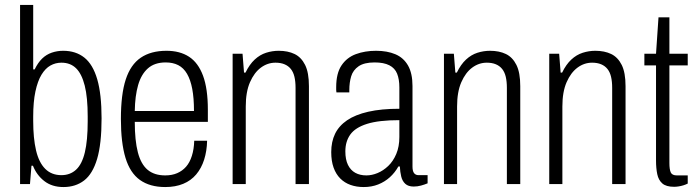

<svg xmlns="http://www.w3.org/2000/svg" viewBox="-20 -743 2814 775"><path d="M236 12Q190 12 159 -12Q128 -36 113 -74H107L101 0H61V-723H114V-463H120Q133 -490 150 -506.5Q167 -523 189 -530.5Q211 -538 235 -538Q286 -538 320.5 -510.5Q355 -483 372.5 -423Q390 -363 390 -265Q390 -162 372 -101.5Q354 -41 319.5 -14.5Q285 12 236 12ZM228 -36Q263 -36 287 -58Q311 -80 322.5 -128Q334 -176 334 -253V-273Q334 -350 322 -397.5Q310 -445 287 -467.5Q264 -490 228 -490Q204 -490 183.5 -478.5Q163 -467 147.5 -441.5Q132 -416 123 -374Q114 -332 114 -272V-255Q114 -185 125.5 -136Q137 -87 162.5 -61.5Q188 -36 228 -36Z M647 12Q585 12 545 -16.5Q505 -45 486.5 -106Q468 -167 468 -263Q468 -362 487.5 -422Q507 -482 548 -510Q589 -538 652 -538Q706 -538 743 -514Q780 -490 799.5 -437.5Q819 -385 819 -300V-251H524Q524 -176 536.5 -128Q549 -80 576 -57.5Q603 -35 647 -35Q674 -35 695 -44Q716 -53 731 -70Q746 -87 754.5 -114Q763 -141 764 -175H816Q815 -133 804 -98.5Q793 -64 772 -39Q751 -14 719.5 -1Q688 12 647 12ZM524 -295H763Q763 -347 756 -384Q749 -421 735 -445Q721 -469 699.5 -480Q678 -491 649 -491Q604 -491 577 -467Q550 -443 537.5 -399.5Q525 -356 524 -295Z M919 0V-526H959L965 -450H971Q987 -483 1008 -502.5Q1029 -522 1054 -530Q1079 -538 1105 -538Q1142 -538 1169 -525Q1196 -512 1211.5 -481Q1227 -450 1227 -395V0H1173V-388Q1173 -414 1168.5 -433Q1164 -452 1154 -464.5Q1144 -477 1128.5 -483.5Q1113 -490 1092 -490Q1060 -490 1033 -470Q1006 -450 989 -411Q972 -372 972 -313V0Z M1448 12Q1419 12 1395 3.5Q1371 -5 1353.5 -22.5Q1336 -40 1326.5 -66.5Q1317 -93 1317 -129Q1317 -171 1332.5 -203Q1348 -235 1381 -257.5Q1414 -280 1466.5 -292Q1519 -304 1592 -304V-390Q1592 -423 1583 -445.5Q1574 -468 1551.5 -479.5Q1529 -491 1492 -491Q1450 -491 1427.5 -475.5Q1405 -460 1397.5 -435Q1390 -410 1390 -379V-370H1338Q1337 -375 1337 -379.5Q1337 -384 1337 -391Q1337 -447 1358.5 -479Q1380 -511 1416.5 -524.5Q1453 -538 1498 -538Q1543 -538 1576 -524Q1609 -510 1627 -478.5Q1645 -447 1645 -396V-71Q1645 -52 1651.5 -44Q1658 -36 1669 -36H1706V-3Q1694 2 1679.5 6Q1665 10 1650 10Q1628 10 1616 -1Q1604 -12 1599.5 -30.5Q1595 -49 1594 -71H1588Q1574 -46 1553.5 -27.5Q1533 -9 1506.5 1.5Q1480 12 1448 12ZM1459 -35Q1481 -35 1504 -44.5Q1527 -54 1547 -73Q1567 -92 1579.5 -121.5Q1592 -151 1592 -190V-258Q1509 -258 1461.5 -243Q1414 -228 1394 -200Q1374 -172 1374 -132Q1374 -99 1384.5 -77.5Q1395 -56 1414 -45.5Q1433 -35 1459 -35Z M1772 0V-526H1812L1818 -450H1824Q1840 -483 1861 -502.5Q1882 -522 1907 -530Q1932 -538 1958 -538Q1995 -538 2022 -525Q2049 -512 2064.5 -481Q2080 -450 2080 -395V0H2026V-388Q2026 -414 2021.5 -433Q2017 -452 2007 -464.5Q1997 -477 1981.5 -483.5Q1966 -490 1945 -490Q1913 -490 1886 -470Q1859 -450 1842 -411Q1825 -372 1825 -313V0Z M2197 0V-526H2237L2243 -450H2249Q2265 -483 2286 -502.5Q2307 -522 2332 -530Q2357 -538 2383 -538Q2420 -538 2447 -525Q2474 -512 2489.5 -481Q2505 -450 2505 -395V0H2451V-388Q2451 -414 2446.5 -433Q2442 -452 2432 -464.5Q2422 -477 2406.5 -483.5Q2391 -490 2370 -490Q2338 -490 2311 -470Q2284 -450 2267 -411Q2250 -372 2250 -313V0Z M2701 11Q2669 11 2653.5 -2.5Q2638 -16 2633 -40Q2628 -64 2628 -95V-479H2581V-526H2628L2638 -673H2682V-526H2756V-479H2682V-85Q2682 -59 2687.5 -47Q2693 -35 2712 -35H2756V-2Q2748 2 2738.5 5Q2729 8 2719 9.5Q2709 11 2701 11Z"/></svg>

Font: Archivo Condensed ExtraLight
Style: Regular
Weight: 250
Width: 3
Designer: Hector Gatti
Foundry: Omnibus-Type
Version: Version 2.001